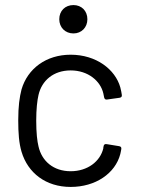

<svg xmlns="http://www.w3.org/2000/svg" viewBox="-20 -730 558 758"><path d="M270 -598C302 -598 325 -622 325 -654C325 -687 302 -710 270 -710C237 -710 214 -687 214 -654C214 -622 237 -598 270 -598ZM259 8C357 8 435 -45 455 -122C457 -130 458 -137 459 -142C460 -149 456 -152 450 -153L401 -161C395 -162 390 -160 389 -153C389 -152 389 -151 388 -149V-145C376 -93 326 -54 259 -54C191 -54 145 -94 132 -152C127 -172 123 -205 123 -254C123 -299 127 -334 132 -355C145 -412 191 -452 259 -452C328 -452 377 -410 388 -361L391 -346C392 -340 396 -336 402 -337L452 -344C458 -345 462 -348 461 -355C460 -363 458 -373 455 -385C435 -456 360 -514 259 -514C162 -514 89 -459 65 -377C57 -346 52 -310 52 -255C52 -204 55 -165 65 -131C90 -47 161 8 259 8Z"/></svg>

Font: Elastic
Style: elastic
Weight: 400
Designer: Jeremy Tribby
Foundry: Tribby Type
Version: Version 1.422;hotconv 1.0.109;makeotfexe 2.5.65596